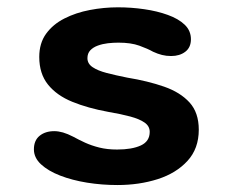

<svg xmlns="http://www.w3.org/2000/svg" viewBox="-20 -508 659 538"><path d="M309 10.5Q265.5 10.5 223.8 3.8Q182 -3 148.5 -16Q115 -29 95 -47.5Q75 -66 75 -89.5Q75 -114.5 91 -127.5Q107 -140.5 132 -140.5Q143.5 -140.5 156.5 -136.8Q169.5 -133 185 -125Q200.5 -116.5 218.5 -108.2Q236.5 -100 258.5 -94.5Q280.5 -89 308 -89Q350 -89 374.8 -100.5Q399.5 -112 399.5 -138.5Q399.5 -154.5 385.2 -164.5Q371 -174.5 345 -181.5Q319 -188.5 283.5 -194.5Q226 -205 182.5 -222.8Q139 -240.5 114.5 -271Q90 -301.5 90 -348.5Q90 -387 109.2 -413.5Q128.5 -440 160.5 -456.2Q192.5 -472.5 231.8 -480Q271 -487.5 310.5 -487.5Q348 -487.5 384.2 -482.2Q420.5 -477 450.2 -466.2Q480 -455.5 497.5 -438.8Q515 -422 515 -398Q515 -375 499.2 -363Q483.5 -351 459.5 -351Q446 -351 434 -354Q422 -357 409 -363Q394 -371.5 370.5 -380Q347 -388.5 312 -388.5Q297.5 -388.5 282.2 -386.8Q267 -385 254 -380.2Q241 -375.5 233 -367Q225 -358.5 225 -345Q225 -329.5 239.5 -319.8Q254 -310 279 -303.5Q304 -297 336.5 -290.5Q394.5 -281 439.8 -265.2Q485 -249.5 511 -221Q537 -192.5 537 -144.5Q537 -91.5 505.2 -57Q473.5 -22.5 421.8 -6Q370 10.5 309 10.5Z"/></svg>

Font: Sono ExtraLight Monospace SemiBold
Style: Regular
Weight: 600
Version: Version 2.112